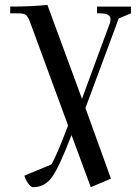

<svg xmlns="http://www.w3.org/2000/svg" viewBox="-20 -466 577 789"><path d="M22 -411.1V-439Q109.9 -439 174.8 -445.8L316.9 -60.1L431.2 -370.1Q434.1 -378.9 434.1 -387.2Q434.1 -411.1 392.1 -411.1H378.9V-439H518.1V-411.1L467.8 -390.1L331.1 -22L436 268.1L353 303.2L273.9 88.9Q224.6 217.8 194.6 260.5Q164.6 303.2 116.2 303.2Q106.9 303.2 95.9 287.8Q85 272.5 80.1 255.9L190.9 210Q211.9 176.3 259.8 49.8L105 -371.1Q95.7 -396 87.6 -403.6Q79.6 -411.1 56.2 -411.1Z"/></svg>

Font: Dihjauti S
Style: Bold
Weight: 700
Designer: T. Christopher White
Version: Version 3.0.0